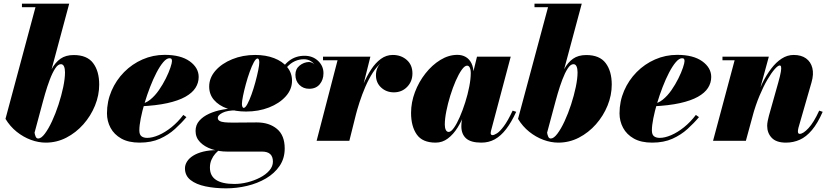

<svg xmlns="http://www.w3.org/2000/svg" viewBox="-20 -770 4519 1050"><path d="M230.5 10Q190 10 148.8 -5.2Q107.5 -20.5 71.2 -49.5Q35 -78.5 10 -120L174 -730.5H100V-750H358.5L169 -44.5Q170.5 -33.5 175 -23Q179.5 -12.5 189 -12.5Q205.5 -12.5 225.2 -38.8Q245 -65 264.5 -107Q284 -149 300 -198Q316 -247 325.8 -293.8Q335.5 -340.5 335.5 -374.5Q335.5 -394.5 330 -406.8Q324.5 -419 313 -419Q297 -419 281.8 -395.5Q266.5 -372 252.5 -335Q238.5 -298 226.5 -256.8Q214.5 -215.5 205 -180H187.5Q207.5 -246.5 224.5 -299.8Q241.5 -353 261.8 -390.8Q282 -428.5 310.8 -448.8Q339.5 -469 383 -469Q456 -469 489.2 -425Q522.5 -381 522.5 -307.5Q522.5 -249 499.5 -192.5Q476.5 -136 436 -90.2Q395.5 -44.5 342.8 -17.2Q290 10 230.5 10Z M743.5 10Q683 10 643.5 -12.2Q604 -34.5 584.5 -71Q565 -107.5 565 -150Q565 -215.5 590 -273.5Q615 -331.5 658.8 -375.8Q702.5 -420 759.5 -445Q816.5 -470 880.5 -470Q968.5 -470 1017.5 -434.8Q1066.5 -399.5 1066.5 -349Q1066.5 -317 1049 -289.5Q1031.5 -262 993.8 -240.8Q956 -219.5 895.2 -206Q834.5 -192.5 747.5 -188.5V-202.5Q775.5 -204 801.5 -225Q827.5 -246 849 -277Q870.5 -308 886.8 -340.8Q903 -373.5 911.8 -399.8Q920.5 -426 920.5 -436Q920.5 -443 918 -447.2Q915.5 -451.5 907 -451.5Q891 -451.5 872.8 -430Q854.5 -408.5 836 -373Q817.5 -337.5 800.8 -294.2Q784 -251 770.8 -206.5Q757.5 -162 749.8 -122.8Q742 -83.5 742 -57Q742 -34 753.5 -25Q765 -16 785 -16Q813 -16 847.8 -31Q882.5 -46 917.8 -74.2Q953 -102.5 982.5 -141.5L999.5 -129.5Q972.5 -97 937 -64.8Q901.5 -32.5 854.2 -11.2Q807 10 743.5 10Z M1216.5 260Q1155 260 1103.8 249.2Q1052.5 238.5 1022 214.5Q991.5 190.5 991.5 150.5Q991.5 131.5 1002.8 113.5Q1014 95.5 1036.2 81.5Q1058.5 67.5 1091.5 59.2Q1124.5 51 1168 51H1178.5Q1169 57.5 1157 71Q1145 84.5 1136.5 103.8Q1128 123 1128 146.5Q1128 192 1161.8 214Q1195.5 236 1262 236Q1297 236 1333.8 226.8Q1370.5 217.5 1402 201.2Q1433.5 185 1453 162.5Q1472.5 140 1472.5 114Q1472.5 86.5 1457.8 72.8Q1443 59 1413 59Q1403.5 59 1383.8 59Q1364 59 1339.2 59Q1314.5 59 1290.2 59Q1266 59 1247.8 59Q1229.5 59 1223 59Q1178 59 1138.2 45.8Q1098.5 32.5 1074 7.2Q1049.5 -18 1049.5 -54Q1049.5 -86.5 1070 -109.8Q1090.5 -133 1123.5 -148Q1156.5 -163 1195.8 -170.2Q1235 -177.5 1272.5 -177.5L1271.5 -166.5Q1222.5 -166.5 1196.8 -153.2Q1171 -140 1171 -125.5Q1171 -114.5 1180.8 -108.8Q1190.5 -103 1209 -101.2Q1227.5 -99.5 1253.5 -99.5Q1271 -99.5 1296.2 -99.8Q1321.5 -100 1346 -100.2Q1370.5 -100.5 1384.5 -100.5Q1452 -100.5 1494.5 -65.2Q1537 -30 1537 42Q1537 96.5 1509 137.5Q1481 178.5 1434.5 205.8Q1388 233 1331.2 246.5Q1274.5 260 1216.5 260ZM1325.5 -160Q1267.5 -160 1222 -176.5Q1176.5 -193 1150.2 -223.5Q1124 -254 1124 -296.5Q1124 -344.5 1158.5 -383.8Q1193 -423 1250.2 -446.2Q1307.5 -469.5 1375.5 -469.5Q1433.5 -469.5 1479 -452Q1524.5 -434.5 1550.8 -402.8Q1577 -371 1577 -328.5Q1577 -281 1542.5 -242.8Q1508 -204.5 1451 -182.2Q1394 -160 1325.5 -160ZM1313 -180Q1321.5 -180 1332.8 -200.8Q1344 -221.5 1355.5 -253.5Q1367 -285.5 1376.5 -320.5Q1386 -355.5 1392 -385Q1398 -414.5 1398 -429Q1398 -437.5 1395.8 -443.8Q1393.5 -450 1388 -450Q1379.5 -450 1368.2 -429.5Q1357 -409 1345.5 -377Q1334 -345 1324.5 -310Q1315 -275 1309 -245.5Q1303 -216 1303 -201.5Q1303 -193 1305.5 -186.5Q1308 -180 1313 -180ZM1645.5 -465Q1690 -465 1719.5 -437.2Q1749 -409.5 1749 -369.5Q1749 -334 1728.5 -309.2Q1708 -284.5 1670.5 -284.5Q1638.5 -284.5 1617 -306Q1595.5 -327.5 1595.5 -361.5Q1595.5 -392.5 1618.2 -411.2Q1641 -430 1670.5 -431Q1681.5 -430.5 1691.2 -424.2Q1701 -418 1704 -407Q1698.5 -423.5 1681.2 -434.8Q1664 -446 1642 -446Q1616 -446 1592.8 -435.5Q1569.5 -425 1549.5 -403Q1529.5 -381 1512.5 -347L1498.5 -354.5Q1525 -410 1561 -437.5Q1597 -465 1645.5 -465Z M1711.5 0 1826 -440.5H1746.5V-460H2005.5L1890.5 0ZM1912 -133Q1921.5 -173.5 1935 -219.5Q1948.5 -265.5 1967.2 -309.8Q1986 -354 2009.8 -390.2Q2033.5 -426.5 2063 -448Q2092.5 -469.5 2128 -469.5Q2173.5 -469.5 2204.5 -442.2Q2235.5 -415 2235.5 -368.5Q2235.5 -324.5 2206.5 -294.8Q2177.5 -265 2134 -265Q2093 -265 2064.5 -291.2Q2036 -317.5 2036 -358.5Q2036 -401 2064.8 -426.8Q2093.5 -452.5 2135.5 -452.5Q2177.5 -452.5 2206 -431.2Q2234.5 -410 2234.5 -368.5L2215 -369Q2215 -408.5 2190.5 -429.5Q2166 -450.5 2126 -450.5Q2095 -450.5 2068.2 -429.2Q2041.5 -408 2019 -373Q1996.5 -338 1978.2 -295.8Q1960 -253.5 1946.2 -211Q1932.5 -168.5 1923.5 -133Z M2362.5 10Q2290 10 2259 -34.8Q2228 -79.5 2228 -152.5Q2228 -210 2249.2 -266.2Q2270.5 -322.5 2306.8 -368.5Q2343 -414.5 2388.2 -442.2Q2433.5 -470 2481.5 -470Q2507 -470 2527 -458.5Q2547 -447 2558.5 -423.5Q2570 -400 2570 -363.5Q2570 -348 2565 -314.5Q2560 -281 2549.2 -238.8Q2538.5 -196.5 2522 -153Q2505.5 -109.5 2482.5 -72.5Q2459.5 -35.5 2429.5 -12.8Q2399.5 10 2362.5 10ZM2434 -48.5Q2446.5 -48.5 2462.5 -71Q2478.5 -93.5 2494.5 -130.2Q2510.5 -167 2524.2 -210.2Q2538 -253.5 2546.2 -295.8Q2554.5 -338 2554.5 -371Q2554.5 -383.5 2552 -392.5Q2549.5 -401.5 2545.2 -406.2Q2541 -411 2534.5 -411Q2521 -411 2504.8 -388Q2488.5 -365 2472.2 -327.8Q2456 -290.5 2442.5 -247Q2429 -203.5 2420.8 -161.8Q2412.5 -120 2412.5 -88.5Q2412.5 -71.5 2417.8 -60Q2423 -48.5 2434 -48.5ZM2612.5 10Q2555 10 2529 -13.2Q2503 -36.5 2503 -79.5Q2503 -90 2503.8 -97.5Q2504.5 -105 2505.5 -110L2521.5 -184L2547.5 -265.5L2561 -346.5L2588.5 -460H2773L2665.5 -55.5Q2663.5 -48 2663.5 -41Q2663.5 -37 2666 -34Q2668.5 -31 2673.5 -31Q2682 -31 2697.8 -40.8Q2713.5 -50.5 2735.2 -79.5Q2757 -108.5 2783.5 -165L2803 -158.5Q2776.5 -101 2747.8 -63.8Q2719 -26.5 2686 -8.2Q2653 10 2612.5 10Z M3033.5 10Q2993 10 2951.8 -5.2Q2910.5 -20.5 2874.2 -49.5Q2838 -78.5 2813 -120L2977 -730.5H2903V-750H3161.5L2972 -44.5Q2973.5 -33.5 2978 -23Q2982.5 -12.5 2992 -12.5Q3008.5 -12.5 3028.2 -38.8Q3048 -65 3067.5 -107Q3087 -149 3103 -198Q3119 -247 3128.8 -293.8Q3138.5 -340.5 3138.5 -374.5Q3138.5 -394.5 3133 -406.8Q3127.5 -419 3116 -419Q3100 -419 3084.8 -395.5Q3069.5 -372 3055.5 -335Q3041.5 -298 3029.5 -256.8Q3017.5 -215.5 3008 -180H2990.5Q3010.5 -246.5 3027.5 -299.8Q3044.5 -353 3064.8 -390.8Q3085 -428.5 3113.8 -448.8Q3142.5 -469 3186 -469Q3259 -469 3292.2 -425Q3325.5 -381 3325.5 -307.5Q3325.5 -249 3302.5 -192.5Q3279.5 -136 3239 -90.2Q3198.5 -44.5 3145.8 -17.2Q3093 10 3033.5 10Z M3546.5 10Q3486 10 3446.5 -12.2Q3407 -34.5 3387.5 -71Q3368 -107.5 3368 -150Q3368 -215.5 3393 -273.5Q3418 -331.5 3461.8 -375.8Q3505.5 -420 3562.5 -445Q3619.5 -470 3683.5 -470Q3771.5 -470 3820.5 -434.8Q3869.5 -399.5 3869.5 -349Q3869.5 -317 3852 -289.5Q3834.5 -262 3796.8 -240.8Q3759 -219.5 3698.2 -206Q3637.5 -192.5 3550.5 -188.5V-202.5Q3578.5 -204 3604.5 -225Q3630.5 -246 3652 -277Q3673.5 -308 3689.8 -340.8Q3706 -373.5 3714.8 -399.8Q3723.5 -426 3723.5 -436Q3723.5 -443 3721 -447.2Q3718.5 -451.5 3710 -451.5Q3694 -451.5 3675.8 -430Q3657.5 -408.5 3639 -373Q3620.5 -337.5 3603.8 -294.2Q3587 -251 3573.8 -206.5Q3560.5 -162 3552.8 -122.8Q3545 -83.5 3545 -57Q3545 -34 3556.5 -25Q3568 -16 3588 -16Q3616 -16 3650.8 -31Q3685.5 -46 3720.8 -74.2Q3756 -102.5 3785.5 -141.5L3802.5 -129.5Q3775.5 -97 3740 -64.8Q3704.5 -32.5 3657.2 -11.2Q3610 10 3546.5 10Z M4278 10Q4225.5 10 4200.5 -16.2Q4175.5 -42.5 4175.5 -82Q4175.5 -93.5 4178.5 -109Q4181.5 -124.5 4185 -137L4236 -318Q4247 -357 4250.2 -377.2Q4253.5 -397.5 4251.5 -404.8Q4249.5 -412 4244 -412Q4234.5 -412 4216.5 -391.8Q4198.5 -371.5 4176.8 -334.5Q4155 -297.5 4133.5 -246.2Q4112 -195 4095 -133H4082.5Q4094.5 -178.5 4111.5 -226Q4128.5 -273.5 4150 -317Q4171.5 -360.5 4197.8 -395Q4224 -429.5 4254.8 -449.5Q4285.5 -469.5 4320.5 -469.5Q4361.5 -469.5 4387.8 -450.8Q4414 -432 4422.5 -398.2Q4431 -364.5 4418 -319.5L4347 -73Q4346 -69.5 4344.8 -63.2Q4343.5 -57 4343.5 -53Q4343.5 -44.5 4346 -41.2Q4348.5 -38 4353.5 -38Q4372.5 -38 4401.5 -69.2Q4430.5 -100.5 4460 -165L4479 -158.5Q4451.5 -95.5 4420.2 -58.5Q4389 -21.5 4353.8 -5.8Q4318.5 10 4278 10ZM3879.5 0 3997.5 -440.5H3931V-460H4184.5L4059 0Z"/></svg>

Font: Bodoni Moda Black
Style: Italic
Weight: 900
Italic angle: -13°
Version: Version 2.005